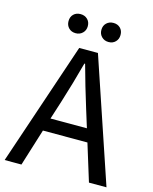

<svg xmlns="http://www.w3.org/2000/svg" viewBox="-122 -907 786 987"><g transform="rotate(15 271.0 -413.0)"><path d="M-0.5 0 220.7 -655.8H320.3L541.5 0H448.2L387.2 -197.3H150.4L88.9 0ZM171.9 -267.1H365.7L335.4 -364.7Q318.4 -418.9 302.5 -473.6Q286.6 -528.3 271 -585H267.1Q252 -528.3 236.1 -473.6Q220.2 -418.9 203.1 -364.7ZM357.9 -724.1Q335.9 -724.1 321.3 -738.5Q306.6 -752.9 306.6 -774.9Q306.6 -797.9 321.3 -811.8Q335.9 -825.7 357.9 -825.7Q380.4 -825.7 394.5 -811.8Q408.7 -797.9 408.7 -774.9Q408.7 -752.9 394.5 -738.5Q380.4 -724.1 357.9 -724.1ZM183.1 -724.1Q160.2 -724.1 146 -738.5Q131.8 -752.9 131.8 -774.9Q131.8 -797.9 146 -811.8Q160.2 -825.7 183.1 -825.7Q205.1 -825.7 219.7 -811.8Q234.4 -797.9 234.4 -774.9Q234.4 -752.9 219.7 -738.5Q205.1 -724.1 183.1 -724.1Z"/></g></svg>

Font: Varta Medium
Style: Regular
Weight: 500
Designer: Joana Correia, Viktoriya Grabowska, Eben Sorkin
Foundry: Sorkin Type Co.
Version: Version 1.004